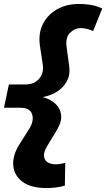

<svg xmlns="http://www.w3.org/2000/svg" viewBox="-27 -730 537 971"><path d="M208 221Q129 221 86.5 189Q44 157 40 106.5Q36 56 71 0L120 -77Q146 -118 135.5 -151.5Q125 -185 77 -185H-7L18 -303H102Q147 -303 171.5 -332.5Q196 -362 189 -406L175 -498Q166 -559 189 -606.5Q212 -654 260 -682Q308 -710 372 -710Q402 -710 431 -705.5Q460 -701 490 -687L444 -573Q430 -580 412 -584Q394 -588 383 -588Q351 -588 327 -564Q303 -540 310 -491L323 -395Q329 -353 311.5 -320Q294 -287 261.5 -266.5Q229 -246 189 -239Q228 -229 253 -205.5Q278 -182 282 -148.5Q286 -115 261 -73L212 8Q193 40 195.5 60.5Q198 81 214.5 91Q231 101 254 101Q279 101 303 93L301 209Q276 216 253 218.5Q230 221 208 221Z"/></svg>

Font: Red Hat Display Black
Style: Italic
Weight: 900
Italic angle: -12°
Designer: Pentagram, MCKL
Foundry: Pentagram, MCKL
Version: Version 1.023; ttfautohint (v1.8.3)